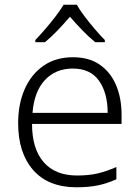

<svg xmlns="http://www.w3.org/2000/svg" viewBox="-20 -785 592 815"><path d="M290 -542Q358 -542 403.5 -510.5Q449 -479 472.5 -424Q496 -369 496 -298V-259H116Q116 -153 165.5 -96.5Q215 -40 307 -40Q356 -40 393 -48.5Q430 -57 474 -76V-24Q434 -6 395 2Q356 10 305 10Q185 10 121 -63Q57 -136 57 -262Q57 -343 84.5 -406Q112 -469 164 -505.5Q216 -542 290 -542ZM289 -494Q216 -494 170.5 -445Q125 -396 118 -306H437Q437 -390 400.5 -442Q364 -494 289 -494ZM306 -765Q318 -743 339 -715.5Q360 -688 383 -661Q406 -634 425 -615V-606H384Q357 -628 329 -657Q301 -686 277 -714Q253 -686 225.5 -657Q198 -628 171 -606H130V-615Q149 -635 172 -661.5Q195 -688 216 -715.5Q237 -743 250 -765Z"/></svg>

Font: Noto Sans Lao UI Light
Style: Regular
Weight: 300
Designer: Monotype Design Team
Foundry: Monotype Imaging Inc.
Version: Version 2.000; ttfautohint (v1.8.4.7-5d5b)